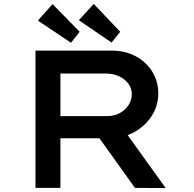

<svg xmlns="http://www.w3.org/2000/svg" viewBox="-20 -958 990 979"><path d="M161 0V-700H549Q617 -700 670.5 -672Q724 -644 755.5 -594Q787 -544 787 -481Q787 -418 753 -366Q719 -314 663 -283.5Q607 -253 538 -253H288V0ZM668 0 442 -316 579 -341 825 1ZM288 -366H528Q562 -366 590 -381Q618 -396 635 -421.5Q652 -447 652 -478Q652 -508 634.5 -531.5Q617 -555 587.5 -569Q558 -583 522 -583H288ZM549 -741 382 -855 458 -938 593 -796ZM342 -740 173 -853 248 -937 386 -796Z"/></svg>

Font: Lexend Tera Medium
Style: Regular
Weight: 500
Designer: Bonnie Shaver-Troup, Thomas Jockin
Foundry: Lexend
Version: Version 1.007